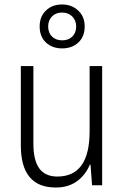

<svg xmlns="http://www.w3.org/2000/svg" viewBox="-20 -827 554 857"><path d="M436 0H391L384 -92H381Q362 -46 323.5 -18Q285 10 229 10Q73 10 73 -178V-532H129V-187Q129 -111 155.5 -75Q182 -39 236 -39Q380 -39 380 -241V-532H436ZM157 -709Q157 -753 185 -780Q213 -807 257 -807Q300 -807 329 -780Q358 -753 358 -709Q358 -664 330 -637.5Q302 -611 257 -611Q213 -611 185 -637.5Q157 -664 157 -709ZM320 -709Q320 -736 302.5 -753.5Q285 -771 257 -771Q229 -771 212 -753.5Q195 -736 195 -709Q195 -681 212 -664Q229 -647 258 -647Q286 -647 303 -664Q320 -681 320 -709Z"/></svg>

Font: Noto Sans UI NarrowLight
Style: Regular
Weight: 300
Width: 4
Designer: Monotype Design Team
Foundry: Monotype Imaging Inc.
Version: Version 1.001